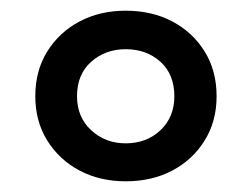

<svg xmlns="http://www.w3.org/2000/svg" viewBox="-20 -758 471 359"><path d="M215 -419Q167 -419 129 -439Q91 -459 68.5 -495Q46 -531 46 -578Q46 -626 68.5 -662Q91 -698 129 -718Q167 -738 215 -738Q264 -738 302 -718Q340 -698 362.5 -662Q385 -626 385 -578Q385 -531 362.5 -495Q340 -459 302 -439Q264 -419 215 -419ZM215 -490Q254 -490 280 -514.5Q306 -539 306 -578Q306 -619 280 -642.5Q254 -666 215 -666Q177 -666 150.5 -642.5Q124 -619 124 -578Q124 -539 150.5 -514.5Q177 -490 215 -490Z"/></svg>

Font: Mona Sans Expanded Medium
Style: Regular
Weight: 500
Width: 7
Designer: Deni Anggara
Foundry: GitHub
Version: Version 2.000